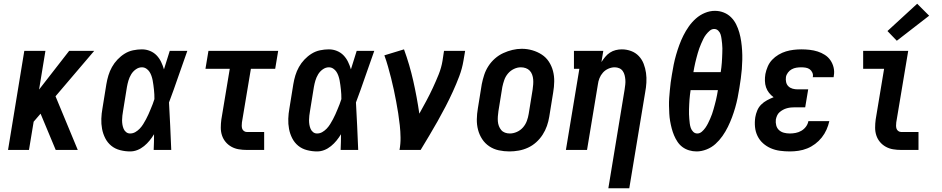

<svg xmlns="http://www.w3.org/2000/svg" viewBox="-20 -802 5040 1027"><path d="M23 0 110 -530H223L189 -323L350 -530H484L277 -287L396 0H278L197 -194L160 -151L135 0Z M676 8Q649 8 622 1Q595 -6 575 -22.5Q555 -39 543 -62.5Q531 -86 526 -112.5Q521 -139 522 -167Q523 -195 528 -222L549 -352Q553 -376 560 -399Q567 -422 579 -443.5Q591 -465 608.5 -483.5Q626 -502 647 -515Q668 -528 692 -533Q716 -538 739 -538Q762 -538 782.5 -529.5Q803 -521 817.5 -506Q832 -491 841.5 -471.5Q851 -452 857 -431Q865 -456 872.5 -480.5Q880 -505 888 -530H982Q957 -461 933.5 -392Q910 -323 884 -254Q888 -191 890.5 -127.5Q893 -64 896 0H802Q803 -21 803.5 -42Q804 -63 804 -84Q793 -66 780 -50Q767 -34 750.5 -20.5Q734 -7 715 0.5Q696 8 676 8ZM676 -88Q691 -88 704 -95.5Q717 -103 727.5 -114Q738 -125 746 -138Q754 -151 761 -164Q768 -177 774 -190.5Q780 -204 785.5 -217.5Q791 -231 796.5 -244.5Q802 -258 806 -272Q806 -285 805.5 -297.5Q805 -310 803.5 -322.5Q802 -335 800.5 -347.5Q799 -360 796.5 -372.5Q794 -385 790 -396.5Q786 -408 779.5 -418Q773 -428 762.5 -435Q752 -442 739 -442Q722 -442 706.5 -431Q691 -420 681.5 -404Q672 -388 667 -371Q662 -354 659 -337L638 -207Q636 -195 634.5 -183Q633 -171 633 -158.5Q633 -146 635 -134.5Q637 -123 641.5 -112.5Q646 -102 655 -95Q664 -88 676 -88Z M1300 0Q1278 0 1257 -3.5Q1236 -7 1218 -17Q1200 -27 1187 -42.5Q1174 -58 1167.5 -77.5Q1161 -97 1161 -119Q1161 -141 1164 -163L1209 -434H1079L1095 -530H1468L1452 -434H1322L1274 -147Q1273 -138 1273 -129.5Q1273 -121 1275.5 -113.5Q1278 -106 1285 -101Q1292 -96 1300 -96H1393V0Z M1676 8Q1649 8 1622 1Q1595 -6 1575 -22.5Q1555 -39 1543 -62.5Q1531 -86 1526 -112.5Q1521 -139 1522 -167Q1523 -195 1528 -222L1549 -352Q1553 -376 1560 -399Q1567 -422 1579 -443.5Q1591 -465 1608.5 -483.5Q1626 -502 1647 -515Q1668 -528 1692 -533Q1716 -538 1739 -538Q1762 -538 1782.5 -529.5Q1803 -521 1817.5 -506Q1832 -491 1841.5 -471.5Q1851 -452 1857 -431Q1865 -456 1872.5 -480.5Q1880 -505 1888 -530H1982Q1957 -461 1933.5 -392Q1910 -323 1884 -254Q1888 -191 1890.5 -127.5Q1893 -64 1896 0H1802Q1803 -21 1803.5 -42Q1804 -63 1804 -84Q1793 -66 1780 -50Q1767 -34 1750.5 -20.5Q1734 -7 1715 0.5Q1696 8 1676 8ZM1676 -88Q1691 -88 1704 -95.5Q1717 -103 1727.5 -114Q1738 -125 1746 -138Q1754 -151 1761 -164Q1768 -177 1774 -190.5Q1780 -204 1785.5 -217.5Q1791 -231 1796.5 -244.5Q1802 -258 1806 -272Q1806 -285 1805.5 -297.5Q1805 -310 1803.5 -322.5Q1802 -335 1800.5 -347.5Q1799 -360 1796.5 -372.5Q1794 -385 1790 -396.5Q1786 -408 1779.5 -418Q1773 -428 1762.5 -435Q1752 -442 1739 -442Q1722 -442 1706.5 -431Q1691 -420 1681.5 -404Q1672 -388 1667 -371Q1662 -354 1659 -337L1638 -207Q1636 -195 1634.5 -183Q1633 -171 1633 -158.5Q1633 -146 1635 -134.5Q1637 -123 1641.5 -112.5Q1646 -102 1655 -95Q1664 -88 1676 -88Z M2117 0Q2123 -33 2122.5 -66Q2122 -99 2118.5 -131.5Q2115 -164 2110 -196Q2105 -228 2099 -259.5Q2093 -291 2086.5 -322Q2080 -353 2072 -384Q2064 -415 2055.5 -445.5Q2047 -476 2036 -506L2141 -538Q2171 -456 2190.5 -369.5Q2210 -283 2223 -194Q2242 -228 2260.5 -262.5Q2279 -297 2295.5 -332.5Q2312 -368 2326.5 -404Q2341 -440 2347 -477L2355 -530H2468L2459 -477Q2452 -435 2436.5 -394Q2421 -353 2402.5 -312.5Q2384 -272 2363.5 -232.5Q2343 -193 2321 -154Q2299 -115 2276 -76.5Q2253 -38 2230 0Z M2705 8Q2676 8 2648 2Q2620 -4 2597 -19.5Q2574 -35 2559 -58Q2544 -81 2537 -108Q2530 -135 2530.5 -164Q2531 -193 2536 -222L2557 -352Q2562 -377 2570 -401.5Q2578 -426 2592.5 -448.5Q2607 -471 2627.5 -489Q2648 -507 2672 -518Q2696 -529 2721 -535Q2746 -541 2771 -541Q2800 -541 2827.5 -533Q2855 -525 2878 -510Q2901 -495 2916 -472Q2931 -449 2938 -422Q2945 -395 2944.5 -366Q2944 -337 2939 -308L2918 -178Q2914 -153 2905.5 -128.5Q2897 -104 2882.5 -81.5Q2868 -59 2848 -41Q2828 -23 2804 -12Q2780 -1 2754.5 3.5Q2729 8 2705 8ZM2707 -88Q2726 -88 2745 -96.5Q2764 -105 2777.5 -120.5Q2791 -136 2798 -155Q2805 -174 2808 -193L2829 -323Q2831 -337 2832 -350.5Q2833 -364 2832 -377Q2831 -390 2826.5 -402.5Q2822 -415 2813.5 -424Q2805 -433 2792.5 -437.5Q2780 -442 2766 -442Q2747 -442 2728.5 -433Q2710 -424 2697 -408.5Q2684 -393 2677.5 -374.5Q2671 -356 2667 -337L2646 -207Q2644 -193 2643 -179.5Q2642 -166 2643 -153Q2644 -140 2648.5 -128Q2653 -116 2661 -106.5Q2669 -97 2681 -92.5Q2693 -88 2707 -88Z M3234 205 3321 -323Q3323 -336 3324.5 -349.5Q3326 -363 3325 -375.5Q3324 -388 3321 -400Q3318 -412 3311 -422Q3304 -432 3292.5 -437Q3281 -442 3268 -442Q3251 -442 3234 -434.5Q3217 -427 3205 -413.5Q3193 -400 3186.5 -383.5Q3180 -367 3178 -350L3120 0H3007L3079 -434H3050V-530H3207L3197 -470Q3206 -484 3217 -497.5Q3228 -511 3242.5 -520.5Q3257 -530 3273.5 -534Q3290 -538 3306 -538Q3332 -538 3356 -529Q3380 -520 3397 -502Q3414 -484 3423 -460.5Q3432 -437 3435.5 -412Q3439 -387 3437.5 -360.5Q3436 -334 3431 -308L3346 205Z M3706 8Q3685 8 3665.5 2Q3646 -4 3630.5 -15.5Q3615 -27 3604 -43.5Q3593 -60 3585.5 -78Q3578 -96 3573 -115Q3568 -134 3564.5 -154Q3561 -174 3560 -194.5Q3559 -215 3558.5 -236Q3558 -257 3559.5 -278Q3561 -299 3563 -319.5Q3565 -340 3567.5 -361Q3570 -382 3574 -403Q3578 -429 3583.5 -456Q3589 -483 3596.5 -509Q3604 -535 3613.5 -561Q3623 -587 3635.5 -612Q3648 -637 3664.5 -660.5Q3681 -684 3702.5 -703Q3724 -722 3750.5 -733Q3777 -744 3804 -744Q3829 -744 3851.5 -735Q3874 -726 3890.5 -709.5Q3907 -693 3917.5 -672Q3928 -651 3934.5 -628Q3941 -605 3944.5 -581Q3948 -557 3949.5 -532.5Q3951 -508 3950.5 -482.5Q3950 -457 3948 -432Q3946 -407 3942.5 -382Q3939 -357 3935 -332Q3931 -306 3925.5 -279Q3920 -252 3912.5 -226Q3905 -200 3895.5 -174.5Q3886 -149 3873.5 -123.5Q3861 -98 3844.5 -74.5Q3828 -51 3807 -32Q3786 -13 3759 -2.5Q3732 8 3706 8ZM3689 -416H3835Q3837 -428 3838.5 -441Q3840 -454 3841 -467Q3842 -480 3842.5 -492.5Q3843 -505 3843.5 -518Q3844 -531 3844 -543.5Q3844 -556 3842.5 -568.5Q3841 -581 3839.5 -593.5Q3838 -606 3834.5 -617.5Q3831 -629 3822 -638Q3813 -647 3800 -647Q3787 -647 3776 -637.5Q3765 -628 3756.5 -617Q3748 -606 3742 -593.5Q3736 -581 3730.5 -568.5Q3725 -556 3720.5 -543.5Q3716 -531 3712.5 -518.5Q3709 -506 3705.5 -493Q3702 -480 3699 -467Q3696 -454 3693.5 -441Q3691 -428 3689 -416ZM3710 -88Q3723 -88 3734 -97.5Q3745 -107 3753 -118.5Q3761 -130 3767 -142Q3773 -154 3778.5 -166.5Q3784 -179 3788.5 -191.5Q3793 -204 3796.5 -217Q3800 -230 3803.5 -242.5Q3807 -255 3810 -268Q3813 -281 3815.5 -294Q3818 -307 3820 -320H3674Q3672 -307 3670.5 -294Q3669 -281 3668 -268Q3667 -255 3666.5 -242.5Q3666 -230 3665.5 -217Q3665 -204 3665.5 -191Q3666 -178 3667 -166Q3668 -154 3669.5 -141.5Q3671 -129 3675 -117.5Q3679 -106 3688 -97Q3697 -88 3710 -88Z M4205 8Q4178 8 4152 4.5Q4126 1 4103 -9Q4080 -19 4061.5 -35.5Q4043 -52 4032 -74.5Q4021 -97 4018.5 -123Q4016 -149 4020 -175Q4023 -193 4030.5 -211Q4038 -229 4051.5 -242.5Q4065 -256 4082.5 -265.5Q4100 -275 4118 -282Q4104 -292 4093.5 -305.5Q4083 -319 4077.5 -335Q4072 -351 4071.5 -369.5Q4071 -388 4074 -406Q4078 -426 4086.5 -446Q4095 -466 4110 -482Q4125 -498 4144.5 -509.5Q4164 -521 4184 -527Q4204 -533 4225 -535.5Q4246 -538 4266 -538Q4289 -538 4311 -535.5Q4333 -533 4353.5 -526.5Q4374 -520 4392 -508.5Q4410 -497 4422 -479.5Q4434 -462 4439 -440.5Q4444 -419 4440 -397Q4440 -395 4439.5 -393Q4439 -391 4439 -389H4327Q4327 -389 4327.5 -390Q4328 -391 4328 -392Q4330 -403 4325 -414Q4320 -425 4311 -431.5Q4302 -438 4290 -440Q4278 -442 4266 -442Q4253 -442 4240 -440Q4227 -438 4215 -431.5Q4203 -425 4194.5 -413.5Q4186 -402 4184 -390Q4182 -376 4185 -362.5Q4188 -349 4197.5 -340Q4207 -331 4220 -327.5Q4233 -324 4247 -324H4303L4287 -228H4231Q4221 -228 4210.5 -227Q4200 -226 4189 -223Q4178 -220 4168 -214.5Q4158 -209 4149.5 -201.5Q4141 -194 4136.5 -183.5Q4132 -173 4130 -163Q4128 -147 4132 -131.5Q4136 -116 4147 -106Q4158 -96 4173 -92Q4188 -88 4205 -88Q4220 -88 4236 -91Q4252 -94 4266.5 -102.5Q4281 -111 4291 -124.5Q4301 -138 4304 -154H4416Q4411 -131 4401 -108.5Q4391 -86 4375.5 -66.5Q4360 -47 4340 -32Q4320 -17 4297.5 -8Q4275 1 4251.5 4.5Q4228 8 4205 8Z M4800 0Q4778 0 4757 -3.5Q4736 -7 4718 -17Q4700 -27 4687 -42.5Q4674 -58 4667.5 -77.5Q4661 -97 4661 -119Q4661 -141 4664 -163L4709 -434H4597V-530H4838L4774 -147Q4773 -138 4773 -129.5Q4773 -121 4775.5 -113.5Q4778 -106 4785 -101Q4792 -96 4800 -96H4893V0ZM4777 -584 4727 -636 4886 -782 4950 -718Z"/></svg>

Font: Iosevka Slab Oblique
Style: Bold
Weight: 700
Italic angle: -9°
Monospace: yes
Designer: Belleve Invis
Foundry: Belleve Invis
Version: Version 11.1.1; ttfautohint (v1.8.3)